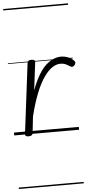

<svg xmlns="http://www.w3.org/2000/svg" viewBox="-76 -925 620 1339"><g transform="rotate(-5 234.5 -255.0)"><path d="M100 15Q87 15 80.5 10.5Q74 6 76 -5L137 -496Q139 -506 145.5 -510.5Q152 -515 164 -515Q180 -515 186 -510Q192 -505 190 -494L166 -301Q190 -365 215.5 -407.5Q241 -450 268 -474Q295 -498 321.5 -508.5Q348 -519 372 -519Q400 -519 425.5 -508Q451 -497 464 -480Q470 -475 469 -468Q468 -461 462 -452Q455 -444 447.5 -442Q440 -440 432 -445Q421 -453 403.5 -461.5Q386 -470 364 -470Q336 -470 307 -451Q278 -432 249 -391Q220 -350 193 -283.5Q166 -217 142 -121L129 -4Q127 6 120 10.5Q113 15 100 15ZM0 365H454V375H0ZM0 -20H454V0H0ZM0 -505H454V-500H0ZM0 -885H454V-875H0Z"/></g></svg>

Font: Playwrite GB S Guides
Style: Italic
Weight: 400
Italic angle: -7.01216°
Designer: Veronika Burian, José Scaglione
Foundry: TypeTogether
Version: Version 1.002